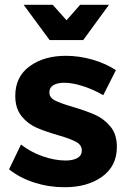

<svg xmlns="http://www.w3.org/2000/svg" viewBox="-20 -779 539 805"><path d="M249 -432Q221 -432 204 -422Q187 -412 187 -392Q187 -370 210 -358Q233 -346 285 -331Q342 -314 379 -297.5Q416 -281 443 -248.5Q470 -216 470 -163Q470 -83 408.5 -38.5Q347 6 251 6Q185 6 124 -13.5Q63 -33 18 -69L68 -173Q109 -141 159.5 -123.5Q210 -106 255 -106Q286 -106 304.5 -116.5Q323 -127 323 -148Q323 -171 299.5 -184Q276 -197 224 -212Q169 -228 132.5 -244Q96 -260 70 -292.5Q44 -325 44 -377Q44 -457 104 -501Q164 -545 256 -545Q311 -545 366 -529.5Q421 -514 466 -485L413 -380Q369 -405 326 -418.5Q283 -432 249 -432ZM316 -759H437L329 -611H188L79 -759H201L259 -694Z"/></svg>

Font: Gontserrat SemiBold
Style: Regular
Weight: 600
Designer: Julieta Ulanovsky
Foundry: Julieta Ulanovsky
Version: Version 6.001